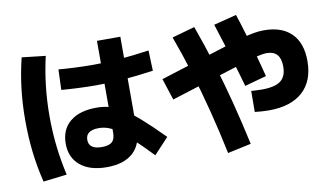

<svg xmlns="http://www.w3.org/2000/svg" viewBox="-85 -997 2171 1271"><g transform="rotate(-10 1000.0 -361.5)"><path d="M547 37Q433 37 369 -16.5Q305 -70 305 -163Q305 -258 368.5 -310.5Q432 -363 547 -363Q594 -363 636.5 -351.5Q679 -340 726 -310Q773 -280 833 -227Q893 -174 975 -91L876 15Q804 -60 753.5 -107Q703 -154 666.5 -180Q630 -206 600 -216.5Q570 -227 538 -227Q450 -227 450 -163Q450 -100 538 -100Q586 -100 606.5 -119Q627 -138 627 -182V-798H784V-173Q784 -72 722.5 -17.5Q661 37 547 37ZM574 -509Q515 -509 450 -512Q385 -515 338 -519L343 -656Q389 -652 452.5 -649Q516 -646 574 -646Q661 -646 750.5 -653Q840 -660 952 -676L957 -539Q844 -523 753 -516Q662 -509 574 -509ZM117 58Q92 -44 80 -146Q68 -248 68 -360Q68 -472 80 -573.5Q92 -675 117 -777L276 -759Q254 -664 242.5 -564.5Q231 -465 231 -360Q231 -255 242.5 -155.5Q254 -56 276 39Z M1669 -147Q1647 -147 1623 -148.5Q1599 -150 1574 -153L1575 -294Q1594 -293 1612.5 -292Q1631 -291 1646 -291Q1734 -291 1773 -320.5Q1812 -350 1812 -417Q1812 -523 1719 -523Q1703 -523 1681.5 -519Q1660 -515 1621.5 -504.5Q1583 -494 1518 -473L1057 -328L1010 -473L1471 -618Q1537 -639 1581.5 -651Q1626 -663 1660 -669Q1694 -675 1727 -675Q1847 -675 1911.5 -610.5Q1976 -546 1976 -425Q1976 -291 1896.5 -219Q1817 -147 1669 -147ZM1353 84Q1322 -65 1286 -206Q1250 -347 1209.5 -479Q1169 -611 1124 -733L1277 -776Q1323 -649 1364.5 -515Q1406 -381 1442.5 -239.5Q1479 -98 1511 50ZM1542 -334Q1520 -413 1487 -522Q1454 -631 1410 -768L1563 -807Q1585 -742 1606.5 -668Q1628 -594 1649.5 -518.5Q1671 -443 1688 -374Z"/></g></svg>

Font: M PLUS 2 Thin ExtraBold
Style: Regular
Weight: 800
Version: Version 1.001